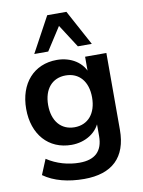

<svg xmlns="http://www.w3.org/2000/svg" viewBox="-99 -810 790 1063"><g transform="rotate(-10 296.0 -278.0)"><path d="M287.3 186.3C444.1 186.3 528.4 107.8 528.4 -48V-479.4H408.8V-380.4H416.7C398 -446.1 331.4 -489.2 251 -489.2C121.6 -489.2 37.3 -394.1 37.3 -251C37.3 -107.8 121.6 -11.8 251 -11.8C329.4 -11.8 398 -54.9 417.6 -121.6H408.8V-33.3C408.8 51 364.7 93.1 277.5 93.1C214.7 93.1 150 75.5 95.1 39.2L59.8 124.5C118.6 166.7 198 186.3 287.3 186.3ZM284.3 -104.9C208.8 -104.9 160.8 -160.8 160.8 -251C160.8 -341.2 208.8 -396.1 284.3 -396.1C359.8 -396.1 407.8 -341.2 407.8 -251C407.8 -160.8 359.8 -104.9 284.3 -104.9ZM134.3 -543.1H212.7L296.1 -672.5L379.4 -543.1H457.8L350 -742.2H242.2Z"/></g></svg>

Font: LL Pando Sans
Style: Bold
Weight: 700
Designer: Joshua Smith
Foundry: Joshua Smith
Version: Version 1.000;Glyphs 3.2.1 (3258)